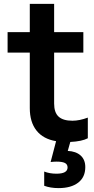

<svg xmlns="http://www.w3.org/2000/svg" viewBox="-20 -716 482 986"><path d="M207 238V165Q235 176 270 176Q327 176 327 144Q327 128 313.5 121Q300 114 270 114Q258 114 240 116L268 9Q202 -2 167.5 -45.5Q133 -89 133 -161V-446H19V-551H133V-696H258V-551H408V-446H258V-184Q258 -138 281 -117Q304 -96 352 -96Q388 -96 431 -112V-6Q401 10 341 13L328 59Q370 61 394 82.5Q418 104 418 142Q418 194 381.5 222Q345 250 281 250Q239 250 207 238Z"/></svg>

Font: Application Semibold
Style: Regular
Weight: 600
Designer: Wei Huang
Foundry: Wei Huang
Version: Version 0.012